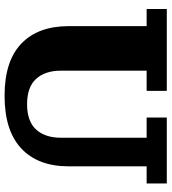

<svg xmlns="http://www.w3.org/2000/svg" viewBox="24 -746 732 819"><g transform="rotate(90 389.5 -336.0)"><path d="M388 10Q240 10 165.5 -61.5Q91 -133 91 -263V-596H18V-682H367V-596H281V-230Q281 -163 316 -124.5Q351 -86 424 -86Q497 -86 532 -124.5Q567 -163 567 -230V-596H481V-682H762V-596H689V-263Q689 -133 613 -61.5Q537 10 388 10Z"/></g></svg>

Font: Montagu Slab
Style: Bold
Weight: 700
Designer: Florian Karsten
Foundry: Florian Karsten
Version: Version 1.000